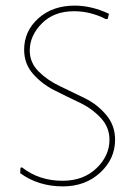

<svg xmlns="http://www.w3.org/2000/svg" viewBox="-20 -660 485 684"><path d="M246 -640Q306 -640 368 -611L364 -593L357 -592Q302 -620 244 -620Q172 -620 129 -576.5Q86 -533 86 -480Q86 -437 117.5 -405.5Q149 -374 193.5 -353Q238 -332 282.5 -310Q327 -288 358.5 -250.5Q390 -213 390 -162Q390 -94 337 -45Q284 4 204 4Q117 4 52 -43L53 -62L58 -64Q119 -16 203 -16Q277 -16 323.5 -60.5Q370 -105 370 -162Q370 -207 338.5 -240.5Q307 -274 262.5 -295Q218 -316 173.5 -338.5Q129 -361 97.5 -397Q66 -433 66 -483Q66 -549 116.5 -594.5Q167 -640 246 -640Z"/></svg>

Font: Alegreya Sans SC Thin
Style: Regular
Weight: 100
Designer: Juan Pablo del Peral
Foundry: Huerta Tipografica
Version: Version 2.007